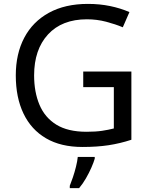

<svg xmlns="http://www.w3.org/2000/svg" viewBox="-20 -744 768 985"><path d="M407 -377H654V-27Q596 -8 537 1Q478 10 403 10Q292 10 216 -34.5Q140 -79 100.5 -161.5Q61 -244 61 -357Q61 -468 104.5 -550.5Q148 -633 231 -678.5Q314 -724 431 -724Q491 -724 544.5 -713Q598 -702 644 -682L610 -604Q572 -620 524.5 -632.5Q477 -645 426 -645Q298 -645 226.5 -567.5Q155 -490 155 -357Q155 -272 182.5 -206.5Q210 -141 269 -104.5Q328 -68 424 -68Q471 -68 504 -73Q537 -78 564 -85V-297H407ZM466 61V70Q461 88 449 115.5Q437 143 420.5 171.5Q404 200 386 221H338V209Q345 192 354 165.5Q363 139 370 110.5Q377 82 379 61Z"/></svg>

Font: Apis
Style: Regular
Weight: 400
Designer: Monotype Design Team
Foundry: Monotype Imaging Inc.
Version: Version 2.000; build 0001